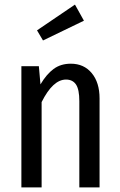

<svg xmlns="http://www.w3.org/2000/svg" viewBox="-20 -815 522 835"><path d="M413 -387V0H325V-375Q325 -426 310.5 -447.5Q296 -469 267 -469Q210 -469 161 -371V0H73V-527H149L156 -448Q182 -492 213 -515Q244 -538 288 -538Q345 -538 379 -497Q413 -456 413 -387ZM306 -795 345 -725 167 -639 141 -683Z"/></svg>

Font: Fira Sans Extra Condensed
Style: Regular
Weight: 400
Width: 1
Designer: Carrois Corporate & Edenspiekermann AG
Foundry: Carrois Corporate GbR & Edenspiekermann AG
Version: Version 4.203